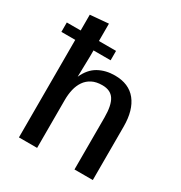

<svg xmlns="http://www.w3.org/2000/svg" viewBox="-184 -890 962 1019"><g transform="rotate(30 297.0 -381.0)"><path d="M-7.3 -597.7V-655.3H294.4V-597.7ZM77.6 0V-752L189.5 -761.7V-561.5L186.5 -434.6Q211.9 -491.2 255.6 -515.4Q299.3 -539.6 355 -539.6Q441.4 -539.6 485.8 -483.9Q530.3 -428.2 530.3 -327.6V0H418V-318.4Q418 -392.6 396 -427Q374 -461.4 323.2 -461.4Q286.1 -461.4 260.5 -448.2Q234.9 -435.1 219 -411.9Q203.1 -388.7 196 -358.4Q189 -328.1 189 -293.9V0Z"/></g></svg>

Font: Comme Medium
Style: Regular
Weight: 500
Version: Version 1.000;gftools[0.9.27]